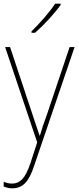

<svg xmlns="http://www.w3.org/2000/svg" viewBox="-20 -785 429 1048"><path d="M8 -528H35L157 -161Q173 -113 181.5 -87.5Q190 -62 196 -45H198Q211 -92 236 -159L360 -528H387L167 118Q146 184 118 213.5Q90 243 47 243Q24 243 0 233V207Q11 212 22.5 214.5Q34 217 47 217Q78 217 101 193.5Q124 170 145 109L183 -8ZM311 -758Q286 -723 246.5 -680Q207 -637 171 -606H152V-614Q186 -647 222 -688.5Q258 -730 281 -765H311Z"/></svg>

Font: Noto Sans Bengali SemiCondensed Thin
Style: Regular
Weight: 100
Width: 4
Designer: Joana Ranito - Universal Thirst; Jelle Bosma - Monotype Design Team
Foundry: Universal Thirst ehf.
Version: Version 3.000; ttfautohint (v1.8.4.7-5d5b)